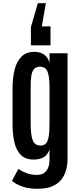

<svg xmlns="http://www.w3.org/2000/svg" viewBox="-20 -1064 506 1195"><path d="M222.7 110.8Q168 112.3 126.7 99.6Q85.4 86.9 54.2 62L94.2 -12.2Q117.7 3.4 147.5 14.4Q177.2 25.4 214.4 24.4Q250 23.9 269 -1.2Q288.1 -26.4 288.1 -67.9V-132.8Q274.4 -96.7 249 -83.7Q223.6 -70.8 189.9 -70.8Q138.2 -70.8 109.6 -99.6Q81.1 -128.4 69.6 -178.5Q58.1 -228.5 58.1 -291.5V-512.2Q58.1 -578.1 70.8 -629.9Q83.5 -681.6 114 -711.9Q144.5 -742.2 197.3 -741.2Q231 -740.7 254.6 -724.1Q278.3 -707.5 288.1 -673.8V-732.4H400.4V-77.6Q400.4 -41 391.8 -7.8Q383.3 25.4 363.3 51.8Q343.3 78.1 308.8 94Q274.4 109.9 222.7 110.8ZM233.9 -158.2Q252.4 -158.2 264.4 -169.4Q276.4 -180.7 282.2 -210Q288.1 -239.3 288.1 -293.5V-525.4Q288.1 -584.5 276.4 -616.7Q264.6 -648.9 229.5 -648.9Q203.6 -648.9 190.9 -633.1Q178.2 -617.2 174.6 -589.8Q170.9 -562.5 170.9 -526.4V-292.5Q170.9 -227.5 182.9 -192.9Q194.8 -158.2 233.9 -158.2ZM265.6 -1043.9 240.2 -899.9H294.4V-781.7H172.4V-895.5L215.3 -1043.9Z"/></svg>

Font: Antonio SemiBold
Style: Regular
Weight: 600
Designer: Vernon Adams
Foundry: Vernon Adams
Version: Version 1.002